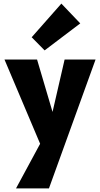

<svg xmlns="http://www.w3.org/2000/svg" viewBox="-20 -758 556 1067"><path d="M511 -427 252 289H69L203 41L5 -427H186L272 -136L339 -427ZM156 -551 321 -738 426 -628 228 -478Z"/></svg>

Font: Ysabeau Heavy
Style: Regular
Weight: 800
Designer: Christian Thalmann (Catharsis Fonts)
Version: Version 0.003